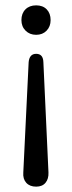

<svg xmlns="http://www.w3.org/2000/svg" viewBox="-20 -510 268 717"><path d="M60 -435Q60 -460 75 -475Q90 -490 115 -490Q140 -490 154.5 -475Q169 -460 169 -435Q169 -411 154 -395.5Q139 -380 115 -380Q91 -380 75.5 -395.5Q60 -411 60 -435ZM115 187Q91 187 78 172.5Q65 158 67 134L87 -278Q90 -309 115 -309Q141 -309 142 -278L161 134Q162 158 150 172.5Q138 187 115 187Z"/></svg>

Font: Nunito
Style: Regular
Weight: 400
Designer: Vernon Adams
Foundry: Vernon Adams
Version: Version 3.602